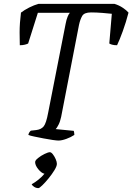

<svg xmlns="http://www.w3.org/2000/svg" viewBox="-20 -724 682 989"><path d="M281 0Q273 0 251.5 -3Q230 -6 204.5 -11Q179 -16 157 -20.5Q135 -25 126 -29Q129 -43 139 -51L166 -54Q192 -57 205 -73Q218 -89 228 -143L318 -601Q322 -623 328.5 -638.5Q335 -654 340 -658H175L125 -500Q120 -497 108.5 -494Q97 -491 82 -491Q81 -513 81 -558Q81 -603 88 -659Q106 -673 131 -685.5Q156 -698 178 -704H570Q593 -697 612.5 -684Q632 -671 642 -659Q629 -609 612.5 -563.5Q596 -518 583 -491Q567 -491 557 -494Q547 -497 543 -500L556 -653Q539 -655 507.5 -657.5Q476 -660 449 -660Q414 -660 403.5 -642Q393 -624 387 -596L295 -122Q290 -98 281.5 -81.5Q273 -65 267 -59L360 -50Q361 -46 362 -40.5Q363 -35 363 -29Q345 -17 321.5 -8.5Q298 0 281 0ZM178 245Q166 245 156 238.5Q146 232 143 225Q160 216 178.5 201Q197 186 209 171Q194 168 177.5 148Q161 128 161 111Q161 102 176 90Q191 78 209.5 69Q228 60 237 60Q244 60 252.5 71Q261 82 267 96Q273 110 273 120Q273 132 260.5 152.5Q248 173 230.5 194.5Q213 216 198 230.5Q183 245 178 245Z"/></svg>

Font: Texturina 72pt 72pt Light
Style: Italic
Weight: 300
Italic angle: -11°
Designer: Guillermo Torres Carreño
Foundry: Omnibus-Type
Version: Version 1.002; ttfautohint (v1.8.3)